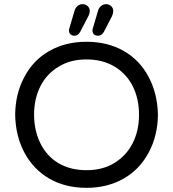

<svg xmlns="http://www.w3.org/2000/svg" viewBox="-20 -893 833 924"><path d="M312 -746Q312 -753 313 -754L339 -842Q343 -856 353.5 -864.5Q364 -873 377 -873Q392 -873 402 -863.5Q412 -854 412 -840Q412 -828 405 -815L365 -738Q354 -721 339 -721Q327 -721 319.5 -727.5Q312 -734 312 -746ZM97 -522Q139 -603 217 -647.5Q295 -692 396 -692Q499 -692 577 -647Q653 -603 695.5 -522.5Q738 -442 740 -341Q739 -240 696 -160Q653 -78 575 -33.5Q497 11 396 11Q294 11 216 -34Q140 -79 97.5 -158.5Q55 -238 53 -341Q54 -442 97 -522ZM174 -204Q205 -141 262 -107.5Q319 -74 396 -74Q475 -74 531 -109Q588 -144 618.5 -204Q649 -264 649 -341Q649 -417 619 -478Q588 -539 530.5 -573Q473 -607 396 -607Q318 -607 262 -572Q205 -538 174.5 -478Q144 -418 144 -341Q144 -266 174 -204ZM426 -754 452 -842Q456 -856 467 -864.5Q478 -873 490 -873Q505 -873 515 -863.5Q525 -854 525 -840Q525 -829 519 -815L479 -738Q468 -721 452 -721Q440 -721 432.5 -727.5Q425 -734 425 -746Q425 -753 426 -754Z"/></svg>

Font: 寒蝉全圆体
Style: Regular
Weight: 400
Designer: Warren2060
      Designed by Motoya company      

      [Varela Round]
      Joe Prince(Latin component); Avraham Cornf
Foundry: ChillType
Version: Version 3.200